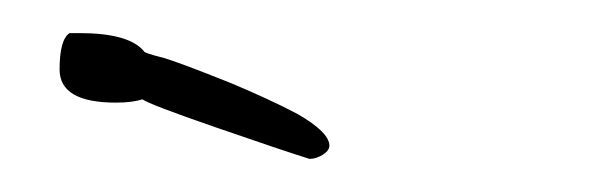

<svg xmlns="http://www.w3.org/2000/svg" viewBox="-20 -656 372 116"><path d="M66 -596Q60 -594 50 -594Q16 -594 16 -614Q16 -632 22 -636H28Q58 -636 67 -625Q67 -624 79 -621Q89 -618 119 -606Q143 -596 160 -587Q179 -576 179 -568Q179 -565 175 -562.5Q171 -560 167 -560Q151 -565 110.5 -579Q70 -593 66 -596Z"/></svg>

Font: Amatic SC
Style: Regular
Weight: 400
Designer: Multiple Designers
Foundry: Vernon Adams
Version: Version 2.505